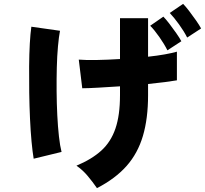

<svg xmlns="http://www.w3.org/2000/svg" viewBox="-20 -900 1059 992"><path d="M481 72Q459 40 433 9Q407 -22 375 -44Q454 -77 503.5 -122Q553 -167 576.5 -236Q600 -305 600 -408V-454Q539 -450 486.5 -447Q434 -444 405 -444L387 -592Q422 -589 479 -590Q536 -591 600 -595V-806H745V-607Q792 -612 831 -619Q870 -626 894 -633V-485Q872 -481 833 -476Q794 -471 745 -466V-408Q745 -288 718.5 -198Q692 -108 634 -42.5Q576 23 481 72ZM154 -80Q148 -115 143 -168.5Q138 -222 135 -287.5Q132 -353 131 -422Q130 -491 130.5 -556Q131 -621 134 -674.5Q137 -728 142 -762L290 -741Q284 -710 279.5 -660.5Q275 -611 273.5 -551Q272 -491 272.5 -427.5Q273 -364 276 -304.5Q279 -245 284.5 -195.5Q290 -146 298 -115ZM947 -706Q931 -738 905 -774Q879 -810 857 -833L926 -880Q939 -867 957 -843.5Q975 -820 992.5 -795Q1010 -770 1019 -753ZM845 -640Q829 -672 803.5 -708.5Q778 -745 756 -767L824 -814Q837 -801 855 -777.5Q873 -754 890.5 -729Q908 -704 917 -687Z"/></svg>

Font: Zen Kaku Gothic New Black
Style: Regular
Weight: 900
Designer: Yoshimichi Ohira
Foundry: Positype
Version: Version 1.001